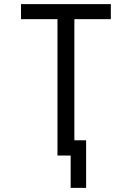

<svg xmlns="http://www.w3.org/2000/svg" viewBox="-20 -755 640 932"><path d="M323 157V0H259V-662H82V-735H518V-662H341V-74H398V157Z"/></svg>

Font: Iosevka Extended
Style: Regular
Weight: 400
Width: 7
Monospace: yes
Designer: Belleve Invis
Foundry: Belleve Invis
Version: Version 32.5.0; ttfautohint (v1.8.4)